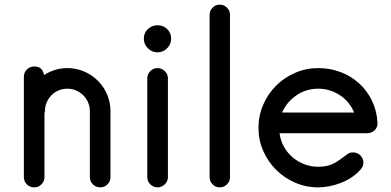

<svg xmlns="http://www.w3.org/2000/svg" viewBox="-20 -794 1689 829"><path d="M170 -470Q217 -500 271 -500Q309 -500 343 -485.5Q377 -471 402.5 -445.5Q428 -420 442.5 -386Q457 -352 457 -314V-29Q457 -11 444 2Q431 15 413 15Q394 15 381 2Q368 -11 368 -29V-314Q368 -334 360.5 -351.5Q353 -369 339.5 -382.5Q326 -396 308.5 -403.5Q291 -411 271 -411Q251 -411 233 -403.5Q215 -396 202 -382.5Q189 -369 181.5 -351.5Q174 -334 174 -314Q174 -311 172 -305V-29Q172 -11 159 2Q146 15 128 15Q109 15 96 2Q83 -11 83 -29V-462Q83 -481 96 -494Q109 -507 128 -507Q164 -507 170 -470Z M660 -568Q636 -568 618.5 -585.5Q601 -603 601 -627Q601 -652 618.5 -668.5Q636 -685 660 -685Q685 -685 702 -668.5Q719 -652 719 -627Q719 -603 701.5 -585.5Q684 -568 660 -568ZM660 15Q642 15 629 2Q616 -11 616 -29V-456Q616 -474 629 -487Q642 -500 660 -500Q678 -500 691.5 -487Q705 -474 705 -456V-29Q705 -11 691.5 2Q678 15 660 15Z M929 15Q911 15 898 2Q885 -11 885 -29V-730Q885 -748 898 -761Q911 -774 929 -774Q947 -774 960 -761Q973 -748 973 -730V-29Q973 -11 960 2Q947 15 929 15Z M1566 -219H1187Q1191 -188 1205.5 -161.5Q1220 -135 1242.5 -115.5Q1265 -96 1293.5 -85Q1322 -74 1354 -74Q1373 -74 1388.5 -77Q1404 -80 1417.5 -86.5Q1431 -93 1444.5 -102.5Q1458 -112 1474 -124Q1480 -129 1486.5 -132.5Q1493 -136 1504 -136Q1523 -136 1536 -123Q1549 -110 1549 -92Q1549 -81 1545 -74Q1541 -67 1536 -61Q1520 -43 1498.5 -28.5Q1477 -14 1452.5 -4.5Q1428 5 1402.5 10Q1377 15 1354 15Q1301 15 1254 -5.5Q1207 -26 1172 -61Q1137 -96 1116.5 -142.5Q1096 -189 1096 -242Q1096 -295 1116.5 -342Q1137 -389 1172 -424Q1207 -459 1254 -479.5Q1301 -500 1354 -500Q1405 -500 1450 -483Q1495 -466 1530 -434.5Q1565 -403 1586 -359.5Q1607 -316 1610 -264Q1611 -244 1597.5 -231.5Q1584 -219 1566 -219ZM1354 -411Q1302 -411 1260 -382.5Q1218 -354 1198 -308H1509Q1490 -355 1447.5 -383Q1405 -411 1354 -411Z"/></svg>

Font: Hanken
Style: Book
Weight: 400
Designer: Alfredo Marco Pradil
Foundry: Hanken Design Co.
Version: Version 2.06 2014